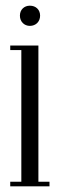

<svg xmlns="http://www.w3.org/2000/svg" viewBox="-20 -655 206 675"><path d="M50 -600C50 -579 65 -564 85 -564C106 -564 121 -579 121 -600C121 -621 106 -635 85 -635C65 -635 50 -621 50 -600ZM16 0H154V-16H115V-495H16V-479H55V-16H16Z"/></svg>

Font: Emberly
Style: Regular
Weight: 400
Designer: Rajesh Rajput
Foundry: Rajesh Rajput
Version: Version 1.000